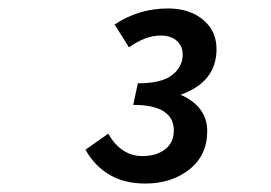

<svg xmlns="http://www.w3.org/2000/svg" viewBox="-20 -807 640 454"><path d="M323 -373Q228 -373 182 -453L236 -491Q266 -438 317 -438Q350 -438 370.5 -454Q391 -470 391 -498Q391 -559 295 -559L306 -610Q362 -610 387 -629.5Q412 -649 412 -678Q412 -698 398 -710.5Q384 -723 360 -723Q324 -723 285 -695L251 -749Q308 -787 377 -787Q428 -787 460 -760.5Q492 -734 492 -691Q492 -613 407 -583Q470 -555 470 -497Q470 -440 428 -406.5Q386 -373 323 -373Z"/></svg>

Font: TypoPRO Source Code Pro
Style: Italic
Weight: 600
Italic angle: -11°
Monospace: yes
Designer: Paul D. Hunt, Teo Tuominen
Foundry: Adobe Systems Incorporated
Version: Version 1.030;PS 1.0;hotconv 1.0.84;makeotf.lib2.5.63406